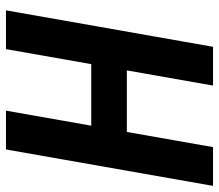

<svg xmlns="http://www.w3.org/2000/svg" viewBox="-65 -668 733 643"><g transform="rotate(90 301.5 -346.5)"><path d="M350.6 0 472.7 -693.4H602.5L480.5 0ZM14.6 0 136.7 -693.4H266.6L144.5 0ZM103.5 -285.6 119.6 -404.8H515.6L499.5 -285.6Z"/></g></svg>

Font: Cascadia Mono NF
Style: Italic
Weight: 400
Italic angle: -10°
Monospace: yes
Designer: Aaron Bell
Foundry: Saja Typeworks
Version: Version 2404.023